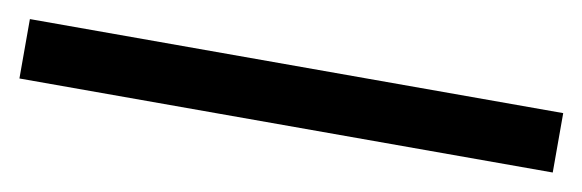

<svg xmlns="http://www.w3.org/2000/svg" viewBox="-25 -42 709 234"><g transform="rotate(10 330.0 75.0)"><path d="M0 111.5V38H660V111.5Z"/></g></svg>

Font: Cns Manrope Med
Style: Regular
Weight: 500
Designer: Mikhail Sharanda
Foundry: Mikhail Sharanda
Version: Version 4.504